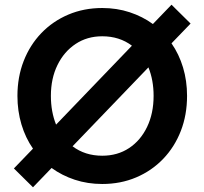

<svg xmlns="http://www.w3.org/2000/svg" viewBox="-20 -765 868 815"><path d="M120 30 39 -50 120 -134Q88 -180 71 -237Q54 -294 54 -358Q54 -438 80.5 -506Q107 -574 155.5 -624.5Q204 -675 270 -703Q336 -731 414 -731Q476 -731 530.5 -713Q585 -695 629 -663L708 -745L789 -665L708 -581Q740 -535 757 -478.5Q774 -422 774 -358Q774 -277 747.5 -209Q721 -141 672.5 -90.5Q624 -40 558 -12Q492 16 414 16Q352 16 297.5 -2Q243 -20 199 -52ZM196 -358Q196 -291 218 -236L540 -571Q487 -611 414 -611Q350 -611 301 -578.5Q252 -546 224 -489Q196 -432 196 -358ZM414 -104Q479 -104 528 -136.5Q577 -169 604.5 -226.5Q632 -284 632 -358Q632 -425 610 -479L288 -144Q341 -104 414 -104Z"/></svg>

Font: Wix Madefor Text
Style: Bold
Weight: 700
Designer: Dalton Maag Ltd
Foundry: Dalton Maag Ltd
Version: Version 3.100